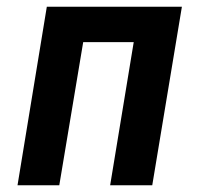

<svg xmlns="http://www.w3.org/2000/svg" viewBox="-20 -550 616 570"><path d="M32 0H156L227 -425H377L307 0H432L520 -530H119Z"/></svg>

Font: Iosevka Sparkle Oblique
Style: Bold
Weight: 700
Italic angle: -9°
Designer: Belleve Invis
Foundry: Belleve Invis
Version: Version 4.5.0; ttfautohint (v1.8.3)